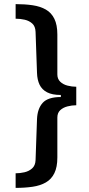

<svg xmlns="http://www.w3.org/2000/svg" viewBox="-20 -755 434 934"><path d="M56 -735Q101 -735 138.5 -729.5Q176 -724 203 -708.5Q230 -693 244.5 -663.5Q259 -634 259 -587V-393Q259 -371 273 -357.5Q287 -344 308.5 -338.5Q330 -333 351 -333V-243Q330 -243 308.5 -237.5Q287 -232 273 -219Q259 -206 259 -183V11Q259 58 244.5 87.5Q230 117 203 132.5Q176 148 138.5 153.5Q101 159 56 159V88Q77 88 99 83Q121 78 136.5 64Q152 50 153 24L160 -175Q162 -226 187.5 -254.5Q213 -283 276 -283V-293Q234 -293 209 -306Q184 -319 172.5 -343Q161 -367 160 -401L153 -600Q152 -627 137 -640.5Q122 -654 100.5 -659Q79 -664 56 -664Z"/></svg>

Font: Archivo SemiBold
Style: Regular
Weight: 600
Designer: Hector Gatti
Foundry: Omnibus-Type
Version: Version 2.001